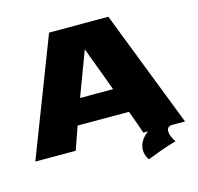

<svg xmlns="http://www.w3.org/2000/svg" viewBox="-123 -857 1190 1152"><g transform="rotate(-15 471.5 -281.5)"><path d="M849 0Q834 0 825.5 8.5Q817 17 817 32Q817 60 844 100Q766 122 684 155Q676 157 662 163Q641 133 641 100Q641 73 656 47Q671 21 700 0H671Q652 -57 620 -143H301L251 0H0L280 -726H648L930 0ZM563 -299Q525 -404 485 -509L461 -574Q426 -483 358 -299Z"/></g></svg>

Font: Dela Gothic One
Style: Regular
Weight: 400
Designer: aratakana
Foundry: aratakana
Version: Version 1.004